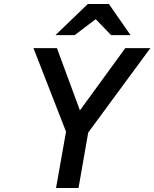

<svg xmlns="http://www.w3.org/2000/svg" viewBox="-20 -941 772 961"><path d="M260.5 0 310.5 -282 147.5 -700H265L380 -388.5L607 -700H732.5L421.5 -277.5L373 0ZM257.5 -765 419.5 -921H525L633.5 -765H536.5L459 -845L353.5 -765Z"/></svg>

Font: Overpass SemiBold
Style: Italic
Weight: 600
Italic angle: -10°
Designer: Delve Withrington, Dave Bailey, Thomas Jockin
Foundry: Delve Fonts LLC
Version: Version 4.000